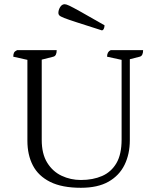

<svg xmlns="http://www.w3.org/2000/svg" viewBox="-20 -879 739 911"><path d="M364 12Q274 12 218 -16Q162 -44 136 -94Q110 -144 110 -211V-595L43 -610Q43 -622 46.5 -629Q50 -636 61 -641H249Q249 -614 233 -610L178 -596V-215Q178 -149 204 -107Q230 -65 272.5 -45Q315 -25 364 -25Q421 -25 464.5 -44Q508 -63 532.5 -105Q557 -147 557 -217V-595L488 -610Q488 -633 505 -641H659Q659 -614 643 -610L596 -598V-214Q596 -148 571 -97Q546 -46 495 -17Q444 12 364 12ZM463 -735Q388 -759 346 -772.5Q304 -786 285 -793.5Q266 -801 261.5 -806Q257 -811 257 -817Q257 -832 265.5 -845.5Q274 -859 287 -859Q294 -859 309 -852Q324 -845 362.5 -823.5Q401 -802 476 -759Q476 -750 472.5 -742.5Q469 -735 463 -735Z"/></svg>

Font: Petrona Light
Style: Regular
Weight: 300
Designer: Ringo R. Seeber
Foundry: Ringo R. Seeber
Version: Version 2.001; ttfautohint (v1.8.3)